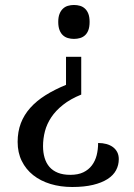

<svg xmlns="http://www.w3.org/2000/svg" viewBox="-20 -561 540 771"><path d="M245.1 -333H306.2V-181.2Q262.7 -163.6 233.2 -140.1Q203.6 -116.7 185.8 -89.8Q168 -63 160.4 -33.7Q152.8 -4.4 152.8 25.9Q152.8 51.8 159.2 73Q165.5 94.2 178.7 109.4Q191.9 124.5 212.6 132.8Q233.4 141.1 262.2 141.1Q293.5 141.1 314.7 130.9Q335.9 120.6 349.1 103Q362.3 85.4 368.2 62.3Q374 39.1 374 13.2Q392.1 13.2 407.2 17.3Q422.4 21.5 433.3 29.5Q444.3 37.6 450.7 49.8Q457 62 457 78.1Q457 102.1 446 122.6Q435.1 143.1 411.9 158Q388.7 172.9 353.5 181.4Q318.4 189.9 270 189.9Q222.7 189.9 182.6 177.7Q142.6 165.5 113.3 142.3Q84 119.1 67.4 85.4Q50.8 51.8 50.8 8.8Q50.8 -32.2 63.7 -66.2Q76.7 -100.1 101.6 -127.9Q126.5 -155.8 162.6 -178.5Q198.7 -201.2 245.1 -220.2ZM339.8 -473.1Q339.8 -453.6 335 -440.4Q330.1 -427.2 321.5 -419.4Q313 -411.6 301.5 -408.2Q290 -404.8 276.9 -404.8Q264.2 -404.8 252.7 -408.2Q241.2 -411.6 232.7 -419.4Q224.1 -427.2 219 -440.4Q213.9 -453.6 213.9 -473.1Q213.9 -492.2 219 -505.1Q224.1 -518.1 232.7 -526.1Q241.2 -534.2 252.7 -537.6Q264.2 -541 276.9 -541Q290 -541 301.5 -537.6Q313 -534.2 321.5 -526.1Q330.1 -518.1 335 -505.1Q339.8 -492.2 339.8 -473.1Z"/></svg>

Font: Sahl Naskh
Style: Regular
Weight: 400
Designer: Pascal Zoghbi
Version: Version 1.001